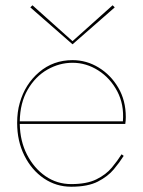

<svg xmlns="http://www.w3.org/2000/svg" viewBox="-20 -698 542 728"><path d="M255 -542 407 -678 415 -670 255 -530 95 -670 103 -678ZM449 -107Q434 -83 411.5 -56Q389 -29 351 -9.5Q313 10 250 10Q193 10 146.5 -21.5Q100 -53 72.5 -108Q45 -163 45 -232Q45 -274 55 -308Q75 -379 128.5 -424.5Q182 -470 255 -470Q308 -470 354 -442Q400 -414 428.5 -365.5Q457 -317 457 -254Q457 -248 456.5 -241Q456 -234 455 -228H55Q56 -163 82.5 -111.5Q109 -60 152.5 -30Q196 0 250 0Q309 0 345.5 -18Q382 -36 404 -62.5Q426 -89 441 -113ZM255 -460Q205 -460 159.5 -434Q114 -408 85 -358Q56 -308 55 -238H446Q451 -302 424.5 -352Q398 -402 352.5 -431Q307 -460 255 -460Z"/></svg>

Font: Jost* Hairline
Style: Regular
Weight: 100
Version: Version 3.7